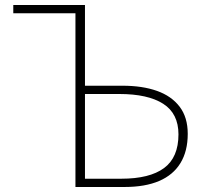

<svg xmlns="http://www.w3.org/2000/svg" viewBox="-20 -746 824 766"><path d="M281 0V-693H33V-726H319V-404H469Q548 -404 606 -383.5Q664 -363 696.5 -320.5Q729 -278 729 -212Q729 -143 700 -95.5Q671 -48 615 -24Q559 0 477 0ZM319 -33H464Q577 -33 634.5 -75.5Q692 -118 692 -210Q692 -293 631 -332Q570 -371 456 -371H319Z"/></svg>

Font: Noto Sans TC Thin
Style: Regular
Weight: 100
Designer: Ryoko NISHIZUKA 西塚涼子 (kana, bopomofo & ideographs); Paul D. Hunt (Latin, Greek & Cyrillic); Sandoll Communications 산돌커뮤니
Foundry: Adobe
Version: Version 2.004-H2;hotconv 1.0.118;makeotfexe 2.5.65603